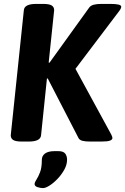

<svg xmlns="http://www.w3.org/2000/svg" viewBox="-20 -722 640 982"><path d="M545 -702Q600 -702 600 -688Q600 -679 590 -666L366 -370L549 -34Q552 -28 553.5 -23.5Q555 -19 555 -16Q555 -8 543 -3Q531 2 498 2H440Q416 2 401 -2Q386 -6 381 -17L224 -321L220 -320L190 -30Q187 2 127 2H92Q60 2 47.5 -6Q35 -14 35 -30L102 -670Q105 -702 165 -702H200Q232 -702 244.5 -694Q257 -686 257 -670L229 -402L233 -401L436 -683Q444 -694 460 -698Q476 -702 498 -702ZM278 51Q304 51 313.5 63.5Q323 76 323 95Q323 120 309 145.5Q295 171 274.5 192.5Q254 214 233.5 227Q213 240 200 240Q187 240 171.5 235Q156 230 157 218Q158 209 167 195.5Q176 182 185 158.5Q194 135 194 95Q194 75 210.5 63Q227 51 259 51Z"/></svg>

Font: Asap VF Beta
Style: Italic
Weight: 400
Italic angle: -6°
Designer: Pablo Cosgaya
Foundry: Pablo Cosgaya
Version: Version 1.007